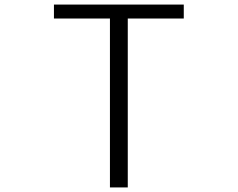

<svg xmlns="http://www.w3.org/2000/svg" viewBox="-20 -790 1040 840"><path d="M539 30V-709H784V-770H216V-709H461V30Z"/></svg>

Font: LINE Seed JP_OTF Regular
Style: Regular
Weight: 400
Designer: LY Corporation & Fontrix & Fontworks
Version: Version 1.002